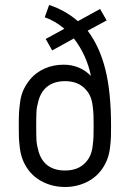

<svg xmlns="http://www.w3.org/2000/svg" viewBox="-20 -743 525 769"><path d="M157.2 -384.8Q142.1 -367.7 134.5 -341.3Q127 -314.9 126 -295.4Q125 -275.9 125 -238.8Q125 -201.7 126 -182.1Q127 -162.6 134.5 -136.2Q142.1 -109.9 157.2 -92.8Q186.5 -60.1 240.2 -60.1Q293.9 -60.1 323.2 -92.8Q335 -105.5 341.8 -121.3Q348.6 -137.2 351.3 -159.7Q354 -182.1 354.5 -196Q355 -210 355 -238.8Q355 -267.6 354.5 -281.5Q354 -295.4 351.3 -317.9Q348.6 -340.3 341.8 -356.2Q335 -372.1 323.2 -384.8Q293.5 -418 240.2 -418Q187 -418 157.2 -384.8ZM234.9 -483.9Q299.3 -483.9 344.2 -439Q327.1 -522.5 275.9 -588.9L189 -541L163.1 -586.9L237.8 -627.9Q200.2 -659.7 159.2 -673.8L176.8 -723.1Q241.7 -701.7 292 -658.2L380.9 -707L407.2 -661.1L331.1 -620.1Q379.4 -555.7 402.1 -464.6Q424.8 -373.5 424.8 -238.8Q424.8 -210 424.3 -194.6Q423.8 -179.2 420.9 -153.6Q418 -127.9 410.4 -107.2Q402.8 -86.4 390.1 -67.9Q365.7 -32.2 326.2 -13.2Q286.6 5.9 240.2 5.9Q193.8 5.9 154.1 -13.2Q114.3 -32.2 89.8 -67.9Q77.1 -86.4 69.6 -107.2Q62 -127.9 59.1 -153.6Q56.2 -179.2 55.7 -194.6Q55.2 -210 55.2 -238.8Q55.2 -273.4 56.2 -291.7Q57.1 -310.1 61 -337.2Q64.9 -364.3 75.2 -385.5Q85.4 -406.7 102.1 -426.8Q124.5 -453.1 158.9 -468.5Q193.4 -483.9 234.9 -483.9Z"/></svg>

Font: Gidolinya
Style: Regular
Weight: 400
Version: Version 1.0.3